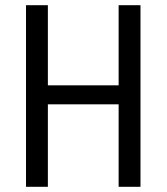

<svg xmlns="http://www.w3.org/2000/svg" viewBox="-20 -718 640 738"><path d="M436 -317H164V0H80V-698H164V-390H436V-698H520V0H436Z"/></svg>

Font: IBM Plex Mono
Style: Regular
Weight: 400
Monospace: yes
Designer: Mike Abbink, Paul van der Laan, Pieter van Rosmalen
Foundry: Bold Monday
Version: Version 2.3